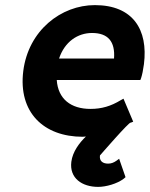

<svg xmlns="http://www.w3.org/2000/svg" viewBox="-20 -523 587 751"><path d="M316 11C291 35 264 70 259 110C251 174 301 208 364 208C394 208 438 196 464 176L471 170L446 98L435 106C425 113 415 117 403 117C382 117 368 107 371 85C371 85 488 -50 491 -43L501 -47L463 -137L452 -131C414 -108 378 -97 334 -97C257 -97 207 -136 202 -210H529L532 -218C536 -230 540 -249 543 -272C560 -407 500 -503 351 -503C219 -503 91 -404 71 -245C51 -84 150 12 304 12C308 12 310 11 316 11ZM426 -294H211C233 -360 284 -394 340 -394C403 -394 431 -360 426 -294Z"/></svg>

Font: Falling Sky
Style: SeBdObl
Weight: 600
Designer: Paul D. Hunt
Foundry: Adobe Systems Incorporated
Version: Version 1.02